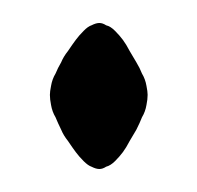

<svg xmlns="http://www.w3.org/2000/svg" viewBox="-20 -354 171 167"><path d="M108.4 -271.5Q108.4 -274.4 107.4 -279.3Q106.4 -285.2 103.5 -290Q101.6 -294.9 98.6 -299.8Q95.7 -304.7 92.8 -309.6Q89.8 -315.4 86.9 -319.3Q84 -323.2 80.1 -327.1Q76.2 -331.1 72.3 -332Q69.3 -334 66.4 -334Q66.4 -334 66.4 -334Q66.4 -334 66.4 -334Q63.5 -334 59.6 -332Q56.6 -331.1 52.7 -327.1Q48.8 -323.2 45.9 -319.3Q43 -315.4 39.1 -309.6Q35.2 -304.7 33.2 -299.8Q30.3 -294.9 28.3 -290Q25.4 -285.2 24.4 -279.3Q23.4 -274.4 23.4 -271.5Q23.4 -271.5 23.4 -271.5Q23.4 -271.5 23.4 -271.5Q23.4 -267.6 24.4 -262.7Q25.4 -256.8 28.3 -252Q30.3 -247.1 33.2 -241.2Q35.2 -236.3 39.1 -231.4Q43 -225.6 45.9 -221.7Q48.8 -217.8 52.7 -213.9Q56.6 -210 59.6 -209Q63.5 -207 66.4 -207Q66.4 -207 66.4 -207Q66.4 -207 66.4 -207Q69.3 -207 72.3 -209Q76.2 -210 80.1 -213.9Q84 -217.8 86.9 -221.7Q89.8 -225.6 92.8 -231.4Q95.7 -236.3 98.6 -241.2Q101.6 -247.1 103.5 -252Q106.4 -256.8 107.4 -262.7Q108.4 -267.6 108.4 -271.5Q108.4 -271.5 108.4 -271.5Q108.4 -271.5 108.4 -271.5Z"/></svg>

Font: AgendaMediumCondGoodkids
Style: AgendaMediumCondGoodkids
Weight: 500
Designer: ""
Version: ""